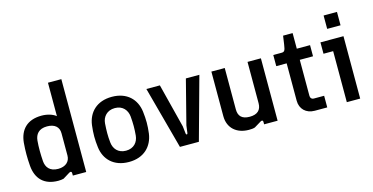

<svg xmlns="http://www.w3.org/2000/svg" viewBox="-76 -1119 2912 1498"><g transform="rotate(-15 1380.0 -369.5)"><path d="M243 10C262 10 272 8 286 5L341 -29C354 -37 362 -32 362 -20V0H470V-750H362V-480C337 -501 293 -515 247 -515C129 -515 69 -449 59 -347C56 -311 55 -283 55 -253C55 -225 56 -196 59 -159C68 -56 127 10 243 10ZM266 -80C198 -80 170 -120 166 -168C162 -224 161 -281 166 -336C171 -385 199 -423 266 -423C329 -423 362 -392 362 -342V-162C362 -114 327 -80 266 -80Z M814 11C936 11 1006 -63 1020 -163C1024 -195 1026 -223 1026 -251C1026 -279 1024 -308 1020 -341C1007 -442 936 -515 814 -515C691 -515 621 -441 608 -341C604 -308 602 -279 602 -251C602 -223 604 -195 608 -163C620 -63 691 11 814 11ZM814 -80C750 -80 716 -123 711 -174C705 -229 706 -272 710 -329C714 -380 750 -424 814 -424C878 -424 912 -380 917 -329C922 -271 922 -229 917 -174C912 -123 878 -80 814 -80Z M1227 0H1380L1519 -504H1410L1319 -149L1311 -88C1309 -77 1299 -77 1297 -88L1290 -149L1200 -504H1091Z M1782 11C1801 11 1817 10 1831 5L1887 -29C1899 -36 1907 -32 1907 -20V0H2016V-504H1908V-170C1908 -116 1877 -86 1815 -86C1751 -86 1724 -116 1724 -170V-504H1616V-144C1616 -46 1685 11 1782 11Z M2316 0H2417V-94H2333C2317 -94 2306 -105 2306 -123V-414H2413V-504H2306V-630H2229L2219 -561C2212 -510 2205 -504 2181 -504H2116V-414H2200V-112C2200 -45 2247 0 2316 0Z M2575 0H2683V-504H2497V-412H2575ZM2575 -592H2683V-700H2575Z"/></g></svg>

Font: Finlandica Medium
Style: Regular
Weight: 500
Designer: Niklas Ekholm, Juho Hiilivirta, Jaakko Suomalainen
Foundry: Helsinki Type Studio
Version: Version 2.000;Glyphs 3.2 (3202)